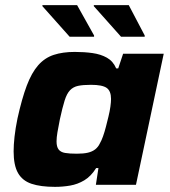

<svg xmlns="http://www.w3.org/2000/svg" viewBox="-20 -719 663 747"><path d="M194 8Q138 8 102.5 -4Q67 -16 50 -46Q33 -76 33 -130Q33 -155 36.5 -187Q40 -219 48 -258Q65 -335 84 -385.5Q103 -436 128.5 -465Q154 -494 189 -505.5Q224 -517 271 -517Q308 -517 340 -512.5Q372 -508 396 -494.5Q420 -481 432 -453H440L459 -510H617L509 0H353L363 -65H354Q334 -33 308 -17.5Q282 -2 253 3Q224 8 194 8ZM279 -121Q305 -121 322 -125Q339 -129 350.5 -138Q362 -147 369 -162Q375 -172 381 -189Q387 -206 392 -225.5Q397 -245 402 -265.5Q407 -286 409.5 -304Q412 -322 412 -334Q412 -365 395 -377Q378 -389 334 -389Q303 -389 284 -385Q265 -381 252.5 -368Q240 -355 231.5 -328Q223 -301 213 -255Q207 -225 203.5 -204.5Q200 -184 200 -169Q200 -148 208 -137.5Q216 -127 233 -124Q250 -121 279 -121ZM251 -576 145 -695V-699H280L346 -581V-576ZM451 -576 345 -695V-699H481L543 -581V-576Z"/></svg>

Font: Saira SemiExpanded
Style: Bold Italic
Weight: 700
Width: 6
Italic angle: -12°
Designer: Hector Gatti with collaboration of the Omnibus-Type team
Foundry: Omnibus-Type
Version: Version 1.101